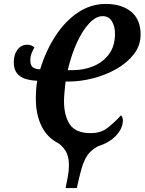

<svg xmlns="http://www.w3.org/2000/svg" viewBox="-20 -745 734 975"><path d="M313 210Q319 181 324.5 152Q330 123 330 95Q330 58 319 32.5Q308 7 279 -16Q219 -46 190.5 -105.5Q162 -165 162 -243Q162 -267 163.5 -289.5Q165 -312 169 -335Q138 -336 110.5 -344Q83 -352 66.5 -372.5Q50 -393 50 -428Q50 -468 69 -493Q88 -518 119 -518Q139 -518 155 -504Q147 -491 140.5 -474.5Q134 -458 134 -437Q134 -415 145.5 -404.5Q157 -394 184 -393Q213 -488 262 -563Q311 -638 376 -681.5Q441 -725 517 -725Q598 -725 646 -685.5Q694 -646 694 -570Q694 -514 660 -470Q626 -426 571.5 -395Q517 -364 453 -347.5Q389 -331 328 -331H313Q310 -306 307.5 -277Q305 -248 305 -232Q305 -158 334.5 -113.5Q364 -69 440 -69Q491 -69 524 -94Q557 -119 595 -160Q598 -156 601 -149.5Q604 -143 604 -135Q604 -93 569.5 -56.5Q535 -20 477 -2Q442 17 424 43.5Q406 70 394.5 110Q383 150 370 210ZM353 -389Q406 -389 454.5 -409Q503 -429 533.5 -470Q564 -511 564 -574Q564 -610 548.5 -636.5Q533 -663 501 -663Q468 -663 434 -627.5Q400 -592 371.5 -530.5Q343 -469 324 -389Z"/></svg>

Font: Noto Serif ExtraCondensed
Style: Bold Italic
Weight: 700
Width: 2
Italic angle: -12°
Designer: Monotype Design Team
Foundry: Monotype Imaging Inc.
Version: Version 2.013; ttfautohint (v1.8.4.7-5d5b)